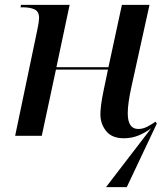

<svg xmlns="http://www.w3.org/2000/svg" viewBox="-20 -556 683 786"><path d="M414 210 599 -31Q577 -14 548.5 -2Q520 10 487 10Q438 10 414.5 -19.5Q391 -49 391 -88Q391 -103 394 -127.5Q397 -152 404 -185L422 -271H209L151 0H42L133 -435Q136 -448 138 -462Q140 -476 140 -482Q140 -509 121.5 -517.5Q103 -526 75 -526H64L66 -536H265L211 -281H424L479 -536H592L517 -196Q511 -168 507 -141.5Q503 -115 503 -92Q503 -28 546 -28Q564 -28 581 -36.5Q598 -45 617 -58L622 -50L499 210Z"/></svg>

Font: Noto Serif Display Medium
Style: Italic
Weight: 500
Italic angle: -12°
Designer: Monotype Design Team
Foundry: Monotype Imaging Inc.
Version: Version 2.009